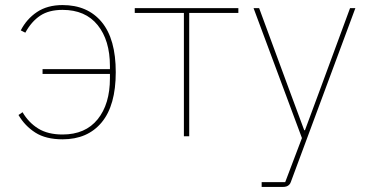

<svg xmlns="http://www.w3.org/2000/svg" viewBox="-20 -538 1448 758"><path d="M148 -246V-265H414V-277Q414 -379 365.5 -439Q317 -499 227 -499Q173 -499 138.5 -476Q104 -453 80 -409L62 -418Q85 -463 126 -490.5Q167 -518 227 -518Q326 -518 381.5 -451Q437 -384 437 -253Q437 -122 381.5 -55Q326 12 227 12Q161 12 119.5 -14.5Q78 -41 53 -84L69 -95Q93 -54 131 -30.5Q169 -7 227 -7Q317 -7 365.5 -67Q414 -127 414 -229V-246Z M706 0V-487H512V-506H921V-487H727V0Z M1247 -194 1362 -506H1383L1128 181Q1126 187 1121.5 191.5Q1117 196 1111 198Q1105 200 1097 200H1013V181H1106L1172 7L981 -506H1003L1118 -194L1181 -24H1184Z"/></svg>

Font: IBM Plex Sans Thin
Style: Regular
Weight: 250
Designer: Mike Abbink, Paul van der Laan, Pieter van Rosmalen
Foundry: Bold Monday
Version: Version 3.201